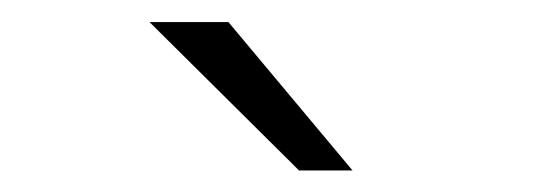

<svg xmlns="http://www.w3.org/2000/svg" viewBox="-20 -722 490 174"><path d="M251 -567.5 115.5 -702H187L299.5 -567.5Z"/></svg>

Font: Trispace Condensed ExtraLight
Style: Regular
Weight: 200
Width: 3
Designer: Tyler Finck
Foundry: Etcetera Type Company
Version: Version 1.210; ttfautohint (v1.8.3)